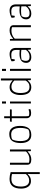

<svg xmlns="http://www.w3.org/2000/svg" viewBox="1664 -2372 905 4274"><g transform="rotate(-90 2117.0 -234.5)"><path d="M379 14 383 -68H376Q348 -37 312 -17.5Q276 2 225 2Q142 2 99 -59Q56 -120 56 -218Q56 -344 110 -409.5Q164 -475 272 -475Q340 -475 423 -450V198H379ZM379 -111V-421Q325 -434 270 -434Q184 -434 143 -382.5Q102 -331 102 -221Q102 -132 135 -85Q168 -38 234 -38Q280 -38 317 -58Q354 -78 379 -111Z M587 -82V-466H632V-44Q667 -32 711 -32Q762 -32 807 -53.5Q852 -75 883 -109V-466H928V0H891L887 -71H881Q839 -31 798 -11Q757 9 704 9Q646 9 616.5 -12.5Q587 -34 587 -82Z M1070 -227Q1070 -345 1115 -413Q1160 -481 1272 -481Q1362 -481 1407 -417.5Q1452 -354 1452 -242Q1452 -125 1407 -58Q1362 9 1250 9Q1160 9 1115 -53Q1070 -115 1070 -227ZM1370 -55Q1387 -83 1397 -130.5Q1407 -178 1407 -231Q1407 -338 1372.5 -388.5Q1338 -439 1260 -439Q1192 -439 1151 -415Q1134 -387 1124 -338.5Q1114 -290 1114 -236Q1114 -130 1148.5 -80.5Q1183 -31 1261 -31Q1327 -31 1370 -55Z M1684 -2Q1623 -33 1623 -89V-426H1543L1549 -466H1623V-595H1667V-466H1821L1816 -426H1667V-101Q1667 -81 1669 -70Q1671 -59 1676 -45Q1707 -36 1737 -36Q1757 -36 1779 -40.5Q1801 -45 1817 -53L1830 -15Q1815 -7 1790.5 -1Q1766 5 1744 5Q1711 5 1684 -2Z M1950 -643H1996V-554H1950ZM1951 -465H1995V0H1951Z M2139 -234Q2139 -335 2182 -404.5Q2225 -474 2314 -474Q2358 -474 2392.5 -457.5Q2427 -441 2461 -410H2467L2463 -494V-667H2508V0H2471L2468 -68H2461Q2437 -34 2399.5 -12.5Q2362 9 2315 9Q2139 9 2139 -234ZM2462 -117V-370Q2426 -404 2395 -418.5Q2364 -433 2325 -433Q2184 -433 2184 -231Q2184 -131 2215.5 -81Q2247 -31 2324 -31Q2372 -31 2406.5 -55.5Q2441 -80 2462 -117Z M2676 -643H2722V-554H2676ZM2677 -465H2721V0H2677Z M2855 -104Q2855 -179 2907.5 -216.5Q2960 -254 3057 -254Q3105 -254 3143 -249V-322Q3143 -386 3117 -411Q3091 -436 3029 -436Q2995 -436 2943 -430L2933 -360H2900Q2891 -386 2891 -417V-431Q2923 -449 2966 -461.5Q3009 -474 3051 -474Q3117 -474 3152.5 -437.5Q3188 -401 3188 -332V0H3151L3147 -67H3140Q3082 9 2985 9Q2922 9 2888.5 -21.5Q2855 -52 2855 -104ZM3144 -111V-212Q3099 -219 3039 -219Q2977 -219 2927 -207Q2900 -164 2900 -113Q2900 -66 2923.5 -47.5Q2947 -29 2993 -29Q3040 -29 3079.5 -50.5Q3119 -72 3144 -111Z M3349 -466H3386L3389 -397H3396Q3479 -474 3577 -474Q3635 -474 3664.5 -452.5Q3694 -431 3694 -383V0H3649V-420Q3611 -433 3568 -433Q3519 -433 3472.5 -413Q3426 -393 3394 -360V0H3349Z M3824 -104Q3824 -179 3876.5 -216.5Q3929 -254 4026 -254Q4074 -254 4112 -249V-322Q4112 -386 4086 -411Q4060 -436 3998 -436Q3964 -436 3912 -430L3902 -360H3869Q3860 -386 3860 -417V-431Q3892 -449 3935 -461.5Q3978 -474 4020 -474Q4086 -474 4121.5 -437.5Q4157 -401 4157 -332V0H4120L4116 -67H4109Q4051 9 3954 9Q3891 9 3857.5 -21.5Q3824 -52 3824 -104ZM4113 -111V-212Q4068 -219 4008 -219Q3946 -219 3896 -207Q3869 -164 3869 -113Q3869 -66 3892.5 -47.5Q3916 -29 3962 -29Q4009 -29 4048.5 -50.5Q4088 -72 4113 -111Z"/></g></svg>

Font: Athiti Light
Style: Regular
Weight: 300
Designer: CadsonDemak Team
Foundry: CadsonDemak
Version: Version 1.032